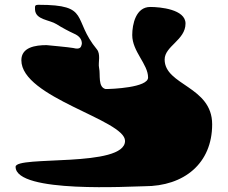

<svg xmlns="http://www.w3.org/2000/svg" viewBox="-20 -848 949 800"><path d="M321 -665C318 -653 316 -640 285 -648C271 -651 174 -660 174 -660C127 -660 69 -651 69 -597C69 -441 501 -349 501 -261C501 -148 45 -201 45 -153C45 -41 532 -72 582 -72C747 -72 864 -167 864 -330C864 -489 666 -492 666 -600C666 -656 753 -681 753 -750C753 -809 648 -819 606 -819C546 -819 531 -747 531 -702C531 -633 597 -581 597 -525C597 -483 446 -477 420 -477C387 -485 399 -537 393 -564C390 -577 393 -593 393 -606C393 -619 392 -632 384 -642C279 -769 359 -828 141 -828C123 -828 126 -822 126 -807C129 -765 186 -766 216 -747C236 -734 270 -716 288 -708C309 -699 322 -685 321 -665Z"/></svg>

Font: CISF Camouflage Kit
Style: Regular
Weight: 400
Designer: Robert Jablonski, Jasper
Foundry: Cannot Into Space Fonts
Version: Version 1.27